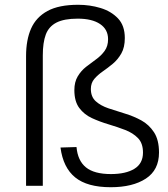

<svg xmlns="http://www.w3.org/2000/svg" viewBox="-20 -777 702 803"><path d="M443 6Q345 6 294.5 -35Q244 -76 233 -160L300 -162Q305 -105 339.5 -77Q374 -49 444 -49Q506 -49 542 -71Q578 -93 578 -139Q578 -178 557 -199.5Q536 -221 503.5 -233.5Q471 -246 434 -257Q397 -268 364.5 -283Q332 -298 311.5 -325.5Q291 -353 291 -400Q291 -434 305 -457.5Q319 -481 340 -497.5Q361 -514 382 -529Q403 -544 417.5 -564Q432 -584 432 -613Q432 -654 398.5 -676.5Q365 -699 305 -699Q248 -699 216 -682.5Q184 -666 171.5 -632.5Q159 -599 159 -545V0H89V-542Q89 -610 110 -657.5Q131 -705 178.5 -731Q226 -757 307 -757Q356 -757 400.5 -743.5Q445 -730 473.5 -700Q502 -670 502 -618Q502 -579 487.5 -553.5Q473 -528 452 -510.5Q431 -493 410 -478.5Q389 -464 374.5 -447Q360 -430 360 -405Q360 -372 380.5 -353.5Q401 -335 433.5 -324Q466 -313 502.5 -302Q539 -291 571 -273.5Q603 -256 624 -224Q645 -192 645 -139Q645 -66 590 -30Q535 6 443 6Z"/></svg>

Font: Pathway Extreme 28pt Light
Style: Regular
Weight: 300
Designer: Eduardo Rodriguez Tunni
Foundry: Eduardo Rodriguez Tunni
Version: Version 1.001;gftools[0.9.26]